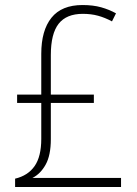

<svg xmlns="http://www.w3.org/2000/svg" viewBox="-20 -743 546 763"><path d="M308 -723Q350 -723 382 -714Q414 -705 441 -690L425 -658Q397 -673 369.5 -680.5Q342 -688 309 -688Q244 -688 213 -648.5Q182 -609 182 -524V-367H353V-334H182V-190Q182 -126 161.5 -89Q141 -52 109 -36H461V0H40V-33Q91 -45 117.5 -83Q144 -121 144 -191V-334H48V-367H144V-529Q144 -622 184.5 -672.5Q225 -723 308 -723Z"/></svg>

Font: Noto Sans Khmer SemiCondensed ExtraLight
Style: Regular
Weight: 200
Width: 4
Designer: Danh Hong and the Monotype Design Team
Foundry: Monotype Imaging Inc.
Version: Version 2.004; ttfautohint (v1.8.4.7-5d5b)